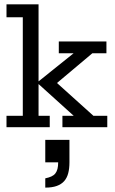

<svg xmlns="http://www.w3.org/2000/svg" viewBox="-20 -583 526 880"><path d="M9.8 -52.2H84.5V-503.9H9.8V-563H156.7V-210L317.4 -338.9H249.5V-393.1H467.8V-338.9H403.3L241.2 -202.6L408.2 -52.2H471.7V0H266.1V-52.2H317.9L156.7 -197.8V-52.2H208V0H9.8ZM187.5 58.1H298.3V161.1Q298.3 189 292.7 210.7Q287.1 232.4 274.2 247.1Q261.2 261.7 240 269.3Q218.8 276.9 187.5 276.9V234.4Q204.1 231 215.3 225.8Q226.6 220.7 233.4 212.2Q240.2 203.6 243.4 191.2Q246.6 178.7 246.6 161.1H187.5Z"/></svg>

Font: Rokkitt
Style: Regular
Weight: 400
Version: Version 1.2; ttfautohint (v1.5) -l 7 -r 28 -G 50 -x 13 -D la